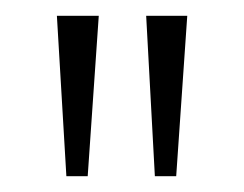

<svg xmlns="http://www.w3.org/2000/svg" viewBox="-20 -651 309 243"><path d="M176 -428 165 -631H217L203 -428ZM64 -428 52 -631H105L91 -428Z"/></svg>

Font: Alumni Sans Light
Style: Regular
Weight: 300
Version: Version 1.018